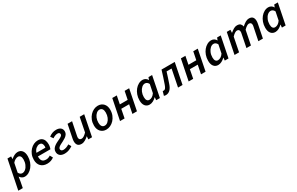

<svg xmlns="http://www.w3.org/2000/svg" viewBox="222 -2130 6105 3950"><g transform="rotate(-30 3275.0 -154.5)"><path d="M-17 194 121 -491H208L206 -431H210Q245 -462 285.5 -482.5Q326 -503 368 -503Q433 -503 470.5 -456.5Q508 -410 508 -324Q508 -254 486 -192.5Q464 -131 427 -85.5Q390 -40 343 -14Q296 12 245 12Q211 12 182.5 -6Q154 -24 136 -52H134L118 48L90 194ZM238 -76Q280 -76 316.5 -108Q353 -140 375.5 -193.5Q398 -247 398 -310Q398 -363 378 -389Q358 -415 324 -415Q296 -415 261.5 -397.5Q227 -380 199 -344L157 -134Q173 -103 194 -89.5Q215 -76 238 -76Z M832 -418Q797 -418 756.5 -387Q716 -356 696 -294H908Q911 -305 911.5 -311.5Q912 -318 912 -328Q912 -364 894.5 -391Q877 -418 832 -418ZM780 12Q687 12 632 -42.5Q577 -97 577 -196Q577 -265 600.5 -321Q624 -377 662.5 -418Q701 -459 748.5 -481Q796 -503 844 -503Q902 -503 936.5 -479Q971 -455 986.5 -414Q1002 -373 1002 -322Q1002 -289 996 -261.5Q990 -234 982 -214H684Q684 -158 698.5 -127.5Q713 -97 739.5 -85.5Q766 -74 802 -74Q831 -74 857 -83.5Q883 -93 904 -108L942 -42Q912 -18 871 -3Q830 12 780 12Z M1196 12Q1123 12 1084.5 -22Q1046 -56 1046 -114Q1046 -155 1066 -184.5Q1086 -214 1117 -236Q1148 -258 1183.5 -275Q1219 -292 1250 -307Q1281 -322 1301 -338.5Q1321 -355 1321 -376Q1321 -396 1308 -408.5Q1295 -421 1269 -421Q1240 -421 1209 -409.5Q1178 -398 1150 -378L1106 -440Q1143 -470 1187.5 -486.5Q1232 -503 1280 -503Q1348 -503 1385.5 -471.5Q1423 -440 1423 -384Q1423 -346 1403 -317.5Q1383 -289 1352 -267.5Q1321 -246 1286 -228.5Q1251 -211 1220 -195Q1189 -179 1169 -160.5Q1149 -142 1149 -119Q1149 -97 1165 -83Q1181 -69 1209 -69Q1243 -69 1280 -82Q1317 -95 1350 -117L1387 -54Q1350 -28 1301.5 -8Q1253 12 1196 12Z M1595 12Q1534 12 1506.5 -21Q1479 -54 1479 -112Q1479 -129 1481 -145.5Q1483 -162 1487 -181L1549 -491H1656L1596 -195Q1593 -178 1590.5 -166Q1588 -154 1588 -143Q1588 -80 1650 -80Q1698 -80 1771 -156L1837 -491H1944L1847 0H1759L1764 -70H1760Q1724 -37 1681.5 -12.5Q1639 12 1595 12Z M2184 12Q2101 12 2051 -42.5Q2001 -97 2001 -188Q2001 -259 2024 -316.5Q2047 -374 2086 -416Q2125 -458 2173 -480.5Q2221 -503 2271 -503Q2355 -503 2405 -449Q2455 -395 2455 -303Q2455 -233 2431.5 -175Q2408 -117 2369 -75Q2330 -33 2282 -10.5Q2234 12 2184 12ZM2196 -75Q2235 -75 2269.5 -105Q2304 -135 2325 -186Q2346 -237 2346 -300Q2346 -356 2324 -386Q2302 -416 2260 -416Q2221 -416 2186.5 -386Q2152 -356 2130.5 -305.5Q2109 -255 2109 -192Q2109 -137 2131 -106Q2153 -75 2196 -75Z M2512 0 2611 -491H2718L2680 -299H2866L2905 -491H3012L2914 0H2806L2847 -206H2660L2620 0Z M3211 12Q3147 12 3109 -34.5Q3071 -81 3071 -167Q3071 -238 3093 -299Q3115 -360 3152 -405.5Q3189 -451 3236.5 -477Q3284 -503 3335 -503Q3371 -503 3401.5 -484.5Q3432 -466 3448 -434H3450L3471 -491H3557L3459 0H3371L3376 -68H3373Q3339 -32 3296 -10Q3253 12 3211 12ZM3255 -76Q3287 -76 3320.5 -95.5Q3354 -115 3384 -159L3424 -355Q3408 -387 3386 -401Q3364 -415 3341 -415Q3300 -415 3263.5 -383Q3227 -351 3204.5 -298Q3182 -245 3182 -182Q3182 -128 3201.5 -102Q3221 -76 3255 -76Z M3597 10Q3570 10 3553 1L3582 -97Q3587 -96 3592.5 -94.5Q3598 -93 3605 -93Q3628 -93 3646.5 -115.5Q3665 -138 3682 -187Q3708 -262 3733 -337.5Q3758 -413 3781 -491H4095L3997 0H3890L3971 -406H3852Q3833 -342 3812 -280Q3791 -218 3770 -155Q3715 10 3597 10Z M4142 0 4241 -491H4348L4310 -299H4496L4535 -491H4642L4544 0H4436L4477 -206H4290L4250 0Z M4841 12Q4777 12 4739 -34.5Q4701 -81 4701 -167Q4701 -238 4723 -299Q4745 -360 4782 -405.5Q4819 -451 4866.5 -477Q4914 -503 4965 -503Q5001 -503 5031.5 -484.5Q5062 -466 5078 -434H5080L5101 -491H5187L5089 0H5001L5006 -68H5003Q4969 -32 4926 -10Q4883 12 4841 12ZM4885 -76Q4917 -76 4950.5 -95.5Q4984 -115 5014 -159L5054 -355Q5038 -387 5016 -401Q4994 -415 4971 -415Q4930 -415 4893.5 -383Q4857 -351 4834.5 -298Q4812 -245 4812 -182Q4812 -128 4831.5 -102Q4851 -76 4885 -76Z M5232 0 5331 -491H5418L5414 -422H5418Q5455 -455 5495.5 -479Q5536 -503 5576 -503Q5633 -503 5658 -477.5Q5683 -452 5690 -412Q5734 -453 5777 -478Q5820 -503 5860 -503Q5921 -503 5948.5 -470.5Q5976 -438 5976 -379Q5976 -362 5974 -346Q5972 -330 5968 -310L5906 0H5798L5858 -296Q5862 -313 5864 -325Q5866 -337 5866 -348Q5866 -411 5806 -411Q5787 -411 5757 -393Q5727 -375 5689 -335L5622 0H5515L5574 -296Q5578 -313 5580 -325Q5582 -337 5582 -348Q5582 -411 5523 -411Q5504 -411 5473.5 -393Q5443 -375 5406 -335L5340 0Z M6198 12Q6134 12 6096 -34.5Q6058 -81 6058 -167Q6058 -238 6080 -299Q6102 -360 6139 -405.5Q6176 -451 6223.5 -477Q6271 -503 6322 -503Q6358 -503 6388.5 -484.5Q6419 -466 6435 -434H6437L6458 -491H6544L6446 0H6358L6363 -68H6360Q6326 -32 6283 -10Q6240 12 6198 12ZM6242 -76Q6274 -76 6307.5 -95.5Q6341 -115 6371 -159L6411 -355Q6395 -387 6373 -401Q6351 -415 6328 -415Q6287 -415 6250.5 -383Q6214 -351 6191.5 -298Q6169 -245 6169 -182Q6169 -128 6188.5 -102Q6208 -76 6242 -76Z"/></g></svg>

Font: Source Sans 3 Semibold
Style: Italic
Weight: 600
Italic angle: -11°
Designer: Paul D. Hunt
Foundry: Adobe
Version: Version 3.052;hotconv 1.1.0;makeotfexe 2.6.0